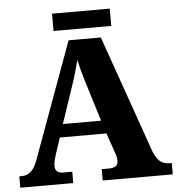

<svg xmlns="http://www.w3.org/2000/svg" viewBox="-57 -908 887 961"><g transform="rotate(-5 386.0 -427.0)"><path d="M6 0V-57H15Q33 -57 47 -63Q61 -69 73.5 -84Q86 -99 97 -128L311 -714H473L681 -122Q690 -99 701.5 -84.5Q713 -70 728 -63.5Q743 -57 761 -57H772V0H420V-57H457Q476 -57 489 -64Q502 -71 502 -92Q502 -101 500.5 -109.5Q499 -118 496.5 -126Q494 -134 492 -138L459 -233H225L199 -155Q197 -147 193.5 -136Q190 -125 188 -113.5Q186 -102 186 -93Q186 -76 195.5 -66.5Q205 -57 228 -57H272V0ZM246 -299H438L380 -487Q374 -507 368 -527Q362 -547 356.5 -568.5Q351 -590 346 -612Q341 -591 335 -570Q329 -549 323 -529Q317 -509 310 -489ZM240 -767V-854H530V-767Z"/></g></svg>

Font: Noto Serif Hebrew ExtraBold
Style: Regular
Weight: 800
Version: Version 2.003